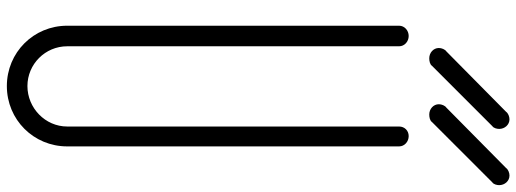

<svg xmlns="http://www.w3.org/2000/svg" viewBox="-493 -1011 1506 560"><g transform="rotate(90 260.0 -731.0)"><path d="M85 -1170C69 -1170 55 -1158 55 -1142V-174C55 -76 133 2 231 2C329 2 407 -76 407 -174V-1142C407 -1158 393 -1170 377 -1170C361 -1170 349 -1158 349 -1142V-174C349 -110 295 -58 231 -58C167 -58 115 -110 115 -174V-1142C115 -1158 101 -1170 85 -1170ZM328 -1464C320 -1464 310 -1460 306 -1454L130 -1280C124 -1276 120 -1266 120 -1258C120 -1242 134 -1230 150 -1230C158 -1230 168 -1232 172 -1238L348 -1414C354 -1418 356 -1428 356 -1434C356 -1450 344 -1464 328 -1464ZM492 -1464C484 -1464 474 -1460 470 -1454L294 -1280C288 -1276 284 -1266 284 -1258C284 -1242 298 -1230 314 -1230C322 -1230 332 -1232 336 -1238L512 -1414C518 -1418 520 -1428 520 -1434C520 -1450 508 -1464 492 -1464Z"/></g></svg>

Font: bauhaus_2017
Style: _regular
Weight: 400
Version: Version 1.0